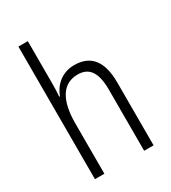

<svg xmlns="http://www.w3.org/2000/svg" viewBox="-185 -857 851 953"><g transform="rotate(-30 240.5 -380.0)"><path d="M128 -518V-760H74V0H128V-289C128 -428 177 -493 259 -493C322 -493 356 -452 356 -351V0H410V-360C410 -482 362 -542 267 -542C196 -542 149 -497 129 -443H125C127 -467 128 -489 128 -518Z"/></g></svg>

Font: Noto Sans Myanmar Condensed Light
Style: Regular
Weight: 300
Width: 3
Designer: Monotype Design Team
Foundry: Monotype Imaging Inc.
Version: Version 2.107